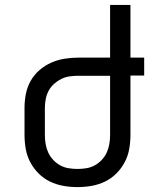

<svg xmlns="http://www.w3.org/2000/svg" viewBox="-20 -755 640 783"><path d="M296 8Q267 8 238.5 3Q210 -2 184 -14.5Q158 -27 137.5 -47.5Q117 -68 103.5 -93.5Q90 -119 85 -147.5Q80 -176 80 -205V-315Q80 -344 85.5 -372Q91 -400 105 -425Q119 -450 141 -469Q163 -488 189 -499.5Q215 -511 243 -515.5Q271 -520 300 -520H429V-735H512V-520H568V-447H512V-205Q512 -176 507 -147.5Q502 -119 488.5 -93.5Q475 -68 454.5 -47.5Q434 -27 408 -14.5Q382 -2 353.5 3Q325 8 296 8ZM296 -66Q314 -66 332.5 -69Q351 -72 367 -81Q383 -90 395.5 -103.5Q408 -117 415.5 -133.5Q423 -150 426 -168Q429 -186 429 -205V-446H300Q282 -446 264 -443.5Q246 -441 230 -433Q214 -425 200.5 -413Q187 -401 178.5 -385Q170 -369 166.5 -351Q163 -333 163 -315V-205Q163 -186 166 -168Q169 -150 176.5 -133.5Q184 -117 196.5 -103.5Q209 -90 225 -81Q241 -72 259.5 -69Q278 -66 296 -66Z"/></svg>

Font: Iosevka Extended
Style: Regular
Weight: 400
Width: 7
Monospace: yes
Designer: Belleve Invis
Foundry: Belleve Invis
Version: Version 32.5.0; ttfautohint (v1.8.4)